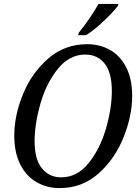

<svg xmlns="http://www.w3.org/2000/svg" viewBox="-20 -951 713 982"><path d="M53 -257Q53 -360 97.5 -469Q142 -578 226.5 -651.5Q311 -725 426 -725Q490 -725 542 -696Q594 -667 625 -607.5Q656 -548 656 -460Q656 -360 612.5 -250Q569 -140 485 -64.5Q401 11 285 11Q219 11 166 -20Q113 -51 83 -111.5Q53 -172 53 -257ZM552 -486Q552 -579 515.5 -625.5Q479 -672 416 -672Q335 -672 276 -599Q217 -526 187 -421.5Q157 -317 157 -229Q157 -136 194.5 -90Q232 -44 293 -44Q375 -44 433.5 -117Q492 -190 522 -293.5Q552 -397 552 -486ZM383 -784Q438 -851 484 -931H586L583 -921Q558 -888 509 -842Q460 -796 420 -771H380Z"/></svg>

Font: Noto Serif Narrow
Style: Italic
Weight: 400
Width: 4
Italic angle: -12°
Designer: Monotype Design Team
Foundry: Monotype Imaging Inc.
Version: Version 1.001